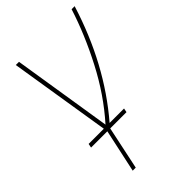

<svg xmlns="http://www.w3.org/2000/svg" viewBox="-221 -600 893 893"><g transform="rotate(-45 225.5 -153.0)"><path d="M451 -519Q361 -229 182 -20H277L273 0H166L121 213H101L147 0H40L44 -20H144L64 -519H85L163 -28Q255 -131 323 -262Q391 -393 431 -519Z"/></g></svg>

Font: Raleway-v4020 Thin
Style: Italic
Weight: 250
Italic angle: -12°
Designer: Matt McInerney, Pablo Impallari, Rodrigo Fuenzalida
Foundry: Matt McInerney, Pablo Impallari, Rodrigo Fuenzalida
Version: Version 4.020;PS 004.020;hotconv 1.0.88;makeotf.lib2.5.64775